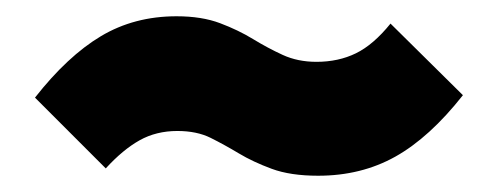

<svg xmlns="http://www.w3.org/2000/svg" viewBox="-20 -476 611 236"><path d="M371 -260Q337 -260 314 -268.5Q291 -277 273.5 -287.5Q256 -298 239 -306.5Q222 -315 198 -315Q172 -315 151.5 -303.5Q131 -292 110 -269L23 -356Q63 -407 104 -431.5Q145 -456 197 -456Q228 -456 250.5 -447.5Q273 -439 291 -428Q309 -417 327.5 -408.5Q346 -400 369 -400Q396 -400 417.5 -410.5Q439 -421 460 -447L549 -359Q508 -307 466 -283.5Q424 -260 371 -260Z"/></svg>

Font: Outfit Thin ExtraBold
Style: Regular
Weight: 800
Version: Version 1.100;gftools[0.9.27]